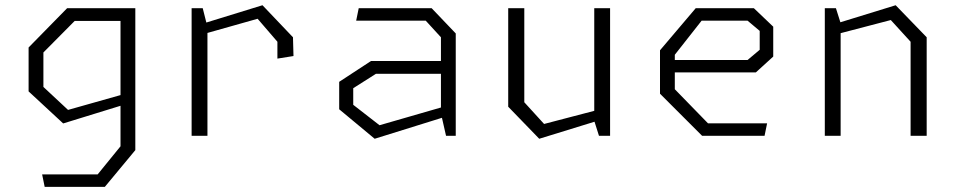

<svg xmlns="http://www.w3.org/2000/svg" viewBox="-20 -532 3760 752"><path d="M145 151H362.5L452 41V-139.5V-149.5V-500H510V56L390.5 200H155ZM92 -174V-346L243 -500H485.5V-450H272.5L150 -326.5V-191.5L246.5 -101.5L485.5 -169V-128L227.5 -48.5Z M1066.5 -368.5 989 -458.5 750 -391V-432L1008 -511.5L1127.5 -386L1129.5 -312.5L1066.5 -302.5ZM730.5 -500H774L792.5 -426.5V0H730.5Z M1707 -88V-386L1647.5 -451H1375L1385 -500H1670.5L1765 -401V0H1727ZM1308.5 -104V-211.5L1433 -293H1731.5V-243H1452.5L1363.5 -186.5V-121.5L1466.5 -41.5L1731.5 -118V-77L1447.5 11.5Z M2033.5 -131.5 2111 -46.5 2350 -109V-68L2092 11.5L1970.5 -114V-500H2033.5ZM2369.5 0H2326L2307.5 -58.5V-500H2369.5Z M2565 -165V-335L2705 -500H2932.5L3008.5 -427.5V-310.5L2940.5 -248.5H2594V-297H2908L2955.5 -337V-411L2908 -451H2728L2623 -317.5V-182.5L2753 -49H2984.5L2974.5 0H2730Z M3546.5 -368.5 3469 -453.5 3230 -391V-432L3488 -511.5L3609.5 -386V0H3546.5ZM3210.5 -500H3254L3272.5 -441.5V0H3210.5Z"/></svg>

Font: Monaspace Krypton Var ExLight
Style: Regular
Weight: 200
Designer: Riley Cran and the Lettermatic Team
Version: Version 1.200 (Monaspace Krypton Var)